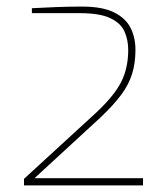

<svg xmlns="http://www.w3.org/2000/svg" viewBox="-20 -844 498 584"><path d="M53 -280V-300L271 -500Q327 -552 348.5 -594.5Q370 -637 370 -692Q370 -723 358.5 -748.5Q347 -774 315 -789Q283 -804 223 -804H77V-819Q110 -821 150.5 -822.5Q191 -824 229 -824Q291 -824 326.5 -806.5Q362 -789 377 -759.5Q392 -730 392 -692Q392 -653 382 -620Q372 -587 348.5 -555.5Q325 -524 286 -487L85 -302H415V-280Z"/></svg>

Font: Exo Thin Thin
Style: Regular
Weight: 250
Version: Version 2.000